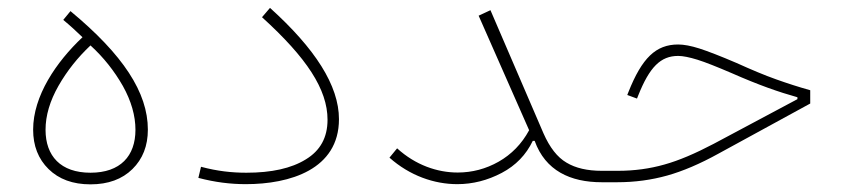

<svg xmlns="http://www.w3.org/2000/svg" viewBox="-20 -467 2161 492"><path d="M211.9 5.4C257.3 5.4 293 -7.8 319.3 -33.7C345.7 -59.6 358.9 -93.3 358.9 -134.8C358.9 -230 295.4 -326.7 160.6 -438.5L142.1 -416C159.2 -401.9 175.3 -387.2 191.4 -371.6C124 -308.1 64.9 -221.2 64.9 -134.8C64.9 -93.3 78.1 -59.6 104.5 -33.7C130.9 -7.8 166.5 5.4 211.9 5.4ZM211.9 -24.4C135.3 -24.4 96.7 -67.4 96.7 -134.3C96.7 -170.9 107.9 -208.5 129.9 -247.1C151.9 -285.6 179.2 -319.8 211.9 -350.6C245.6 -319.8 272.9 -285.2 294.9 -246.6C316.4 -208 327.1 -170.4 327.1 -134.3C327.1 -67.4 288.6 -24.4 211.9 -24.4Z M848.6 -161.6C848.6 -248 787.1 -342.8 671.9 -446.8L651.4 -422.9C766.1 -318.8 819.3 -237.8 819.3 -160.2C819.3 -114.7 800.8 -81.1 763.7 -58.6C726.6 -35.6 675.8 -24.4 611.3 -24.4C574.2 -24.4 537.6 -28.3 495.1 -39.6L488.3 -11.2C530.8 0 570.3 4.9 609.9 4.9C722.7 4.9 848.6 -32.7 848.6 -161.6Z M1206.5 -426.8 1335.9 -133.3C1316.9 -98.1 1290.5 -71.3 1257.8 -52.7C1225.1 -34.2 1189.9 -24.9 1152.8 -24.9C1100.6 -24.9 1044.9 -43.9 997.6 -86.9L978 -63C1030.3 -16.6 1092.8 4.9 1151.9 4.9C1191.4 4.9 1229.5 -4.9 1265.6 -23.9C1301.8 -43 1328.1 -70.3 1345.2 -106H1350.1C1377.4 -29.8 1441.4 0 1522 0H1532.2V-29.3H1522C1485.4 -29.3 1455.1 -36.1 1431.6 -50.3C1408.2 -64 1388.7 -88.9 1372.6 -125.5L1236.8 -440.9Z M1717.8 -353C1660.6 -353 1625 -318.4 1590.3 -231L1587.4 -223.6L1612.3 -214.4L1615.2 -221.7C1644.5 -295.4 1672.9 -323.7 1717.8 -323.7C1730 -323.7 1746.6 -320.3 1767.1 -314C1787.6 -307.6 1816.9 -295.9 1854.5 -279.8C1924.3 -249 1976.1 -231 2023.4 -217.8V-212.9L1809.1 -98.6C1761.7 -73.7 1719.7 -55.7 1682.6 -45.4C1645 -34.7 1605.5 -29.3 1563.5 -29.3H1532.2C1525.9 -29.3 1522.5 -24.4 1522.5 -14.6C1522.5 -4.9 1525.9 0 1532.2 0H1561.5C1606.9 0 1649.4 -5.9 1689.5 -17.1C1729.5 -28.3 1773.4 -46.9 1821.8 -73.7L2056.2 -201.7V-235.8C2026.4 -244.1 1997.6 -253.4 1968.8 -263.7C1939.9 -273.9 1906.2 -288.1 1867.2 -305.7C1825.2 -323.7 1793.5 -335.9 1772 -342.8C1750.5 -349.6 1732.4 -353 1717.8 -353Z"/></svg>

Font: Estedad Thin
Style: Regular
Weight: 100
Designer: Amin Abedi
Version: Version 7.3